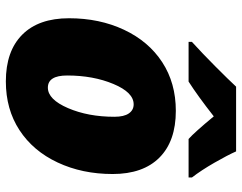

<svg xmlns="http://www.w3.org/2000/svg" viewBox="-104 -702 816 647"><g transform="rotate(90 303.5 -378.0)"><path d="M253.9 9.8Q151.9 9.8 96.4 -45.4Q41 -100.6 41 -203.1Q41 -305.7 79.8 -388.4Q118.7 -471.2 189 -517.1Q259.3 -563 353 -563Q455.1 -563 510.5 -507.8Q565.9 -452.6 565.9 -350.1Q565.9 -247.6 527.1 -164.8Q488.3 -82 418 -36.1Q347.7 9.8 253.9 9.8ZM331.1 -420.9Q291 -420.9 262.5 -352.8Q233.9 -284.7 233.9 -196.8Q233.9 -131.8 274.9 -131.8Q314.5 -131.8 343.8 -199.7Q373 -267.6 373 -356Q373 -388.2 361.8 -404.5Q350.6 -420.9 331.1 -420.9ZM577.6 -606H447.8Q425.3 -626 371.6 -690.9Q303.2 -637.2 254.4 -606H120.6V-617.2Q159.2 -652.3 203.6 -696.5Q248 -740.7 271.5 -766.1H489.7Q502.4 -737.3 527.8 -693.1Q553.2 -648.9 577.6 -617.2Z"/></g></svg>

Font: Open Sans Extrabold
Style: Italic
Weight: 800
Italic angle: -12°
Foundry: Ascender Corporation
Version: Version 1.10